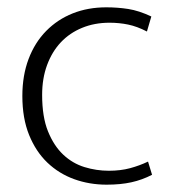

<svg xmlns="http://www.w3.org/2000/svg" viewBox="-20 -496 467 524"><path d="M277 -30Q309 -30 335 -37Q361 -44 384 -55L395 -19Q368 -5 338.5 1.5Q309 8 271 8Q224 8 182.5 -7Q141 -22 109.5 -52Q78 -82 59.5 -127.5Q41 -173 41 -234Q41 -290 58 -335Q75 -380 106 -411.5Q137 -443 178.5 -459.5Q220 -476 270 -476Q301 -476 330 -471.5Q359 -467 393 -451L381 -410Q354 -424 329.5 -429Q305 -434 279 -434Q238 -434 204 -420Q170 -406 146 -380.5Q122 -355 108.5 -318.5Q95 -282 95 -237Q95 -177 111 -137.5Q127 -98 152.5 -74Q178 -50 210.5 -40Q243 -30 277 -30Z"/></svg>

Font: Mukta ExtraLight
Style: Regular
Weight: 275
Designer: Girish Dalvi and Yashodeep Gholap
Foundry: Ek Type
Version: Version 2.538;PS 1.002;hotconv 16.6.51;makeotf.lib2.5.65220;